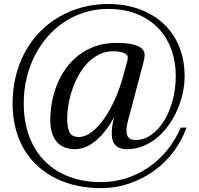

<svg xmlns="http://www.w3.org/2000/svg" viewBox="-20 -747 1009 975"><path d="M668.9 -36.1Q710.9 -36.1 748 -62.3Q785.2 -88.4 812.7 -132.8Q840.3 -177.2 856.4 -236.3Q872.6 -295.4 872.6 -361.3Q872.6 -435.1 849.4 -497.6Q826.2 -560.1 782 -605.5Q737.8 -650.9 673.8 -676.3Q609.9 -701.7 528.8 -701.7Q467.3 -701.7 411.6 -684.6Q356 -667.5 308.3 -636.5Q260.7 -605.5 222.4 -561.8Q184.1 -518.1 157 -464.8Q129.9 -411.6 115.2 -350.3Q100.6 -289.1 100.6 -223.1Q100.6 -127.9 128.9 -53.2Q157.2 21.5 209 72.8Q260.7 124 332.8 150.9Q404.8 177.7 492.2 177.7Q558.1 177.7 619.1 158.7Q680.2 139.6 732.9 103.8Q785.6 67.9 827.9 16.6Q870.1 -34.7 897.9 -99.1H927.2Q903.8 -33.2 861.3 23.2Q818.8 79.6 762 120.6Q705.1 161.6 636.2 185.1Q567.4 208.5 492.2 208.5Q432.6 208.5 376.5 197Q320.3 185.5 270.5 162.1Q220.7 138.7 179 103Q137.2 67.4 107.2 19.5Q77.1 -28.3 60.5 -89.1Q43.9 -149.9 43.9 -223.1Q43.9 -296.9 60.8 -363Q77.6 -429.2 108.4 -485.1Q139.2 -541 182.9 -585.7Q226.6 -630.4 280.5 -661.6Q334.5 -692.9 397.2 -709.7Q460 -726.6 528.8 -726.6Q615.7 -726.6 687.3 -700.7Q758.8 -674.8 810.1 -627Q861.3 -579.1 889.4 -511.5Q917.5 -443.8 917.5 -359.9Q917.5 -317.9 908 -274.4Q898.4 -231 880.6 -189.7Q862.8 -148.4 836.9 -112.1Q811 -75.7 778.3 -48.3Q745.6 -21 706.8 -5.1Q668 10.7 624 10.7Q602.1 10.7 587.2 4.4Q572.3 -2 563.5 -12.7Q554.7 -23.4 551 -38.1Q547.4 -52.7 547.4 -68.8Q547.4 -89.8 550.8 -111.6Q554.2 -133.3 560.1 -152.8Q539.1 -114.7 515.9 -84.5Q492.7 -54.2 467.3 -33Q441.9 -11.7 415 -0.5Q388.2 10.7 360.4 10.7Q335.9 10.7 313.2 3.4Q290.5 -3.9 273.2 -21.2Q255.9 -38.6 245.6 -67.4Q235.4 -96.2 235.4 -139.6Q235.4 -183.1 243.9 -229Q252.4 -274.9 270 -318.1Q287.6 -361.3 314.9 -399.9Q342.3 -438.5 379.9 -467Q417.5 -495.6 465.3 -512.5Q513.2 -529.3 572.8 -529.3Q639.2 -529.3 676.8 -514.4Q714.4 -499.5 714.4 -467.8Q714.4 -459.5 712.6 -450.2Q710.9 -440.9 708.5 -430.7L636.2 -157.2Q634.3 -150.4 631.8 -141.4Q629.4 -132.3 627.2 -122.8Q625 -113.3 623.5 -103.3Q622.1 -93.3 622.1 -84.5Q622.1 -68.8 626.2 -59.3Q630.4 -49.8 637.2 -44.7Q644 -39.6 652.3 -37.8Q660.6 -36.1 668.9 -36.1ZM321.3 -145Q321.3 -119.1 324.7 -101.1Q328.1 -83 335.2 -72Q342.3 -61 353.3 -56.2Q364.3 -51.3 379.9 -51.3Q412.6 -51.3 445.8 -76.4Q479 -101.6 509 -144.5Q539.1 -187.5 564.2 -244.1Q589.4 -300.8 606.4 -363.8L625.5 -434.1Q628.9 -445.8 628.9 -455.6Q628.9 -463.4 622.8 -469.2Q616.7 -475.1 606.4 -479Q596.2 -482.9 583 -484.9Q569.8 -486.8 555.2 -486.8Q516.6 -486.8 484.4 -470.9Q452.1 -455.1 426 -428.5Q399.9 -401.9 380.4 -366.9Q360.8 -332 347.7 -294.2Q334.5 -256.3 327.9 -217.8Q321.3 -179.2 321.3 -145Z"/></svg>

Font: Arian AMU Serif
Style: Italic
Weight: 400
Italic angle: -15°
Designer: Ruben Hakobyan (Tarumian)
Foundry: Ruben Hakobyan (Tarumian)
Version: Version 1.002